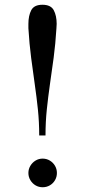

<svg xmlns="http://www.w3.org/2000/svg" viewBox="-20 -778 358 808"><path d="M145 -208Q145 -264.5 139.5 -317.2Q134 -370 126.2 -423.8Q118.5 -477.5 111 -535.2Q103.5 -593 99.5 -659Q99.5 -664.5 99.5 -668.8Q99.5 -673 99.5 -677.5Q99.5 -712 111.5 -735Q123.5 -758 158.5 -758Q194 -758 206.2 -735Q218.5 -712 218.5 -677.5Q218.5 -673 218 -668.8Q217.5 -664.5 217.5 -659Q213.5 -593 205.8 -535.2Q198 -477.5 190.2 -423.8Q182.5 -370 177 -317.2Q171.5 -264.5 171.5 -208ZM159.5 10Q143 10 129.5 2Q116 -6 107.8 -19.8Q99.5 -33.5 99.5 -50Q99.5 -66.5 107.8 -80.2Q116 -94 129.5 -102.2Q143 -110.5 159.5 -110.5Q176 -110.5 189.8 -102.2Q203.5 -94 211.5 -80.2Q219.5 -66.5 219.5 -50Q219.5 -33.5 211.5 -19.8Q203.5 -6 189.8 2Q176 10 159.5 10Z"/></svg>

Font: Bodoni Moda 9pt
Style: Regular
Weight: 400
Designer: Owen Earl
Foundry: indestructible type
Version: Version 2.005